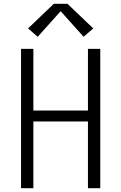

<svg xmlns="http://www.w3.org/2000/svg" viewBox="-20 -993 640 1013"><path d="M91 0V-735H156V-410H444V-735H509V0H444V-352H156V0ZM179 -799 128 -843 264 -973H336L472 -843L421 -799L300 -934Z"/></svg>

Font: Iosevka SS04 Light Extended
Style: Regular
Weight: 300
Width: 7
Monospace: yes
Designer: Belleve Invis
Foundry: Belleve Invis
Version: Version 19.0.0; ttfautohint (v1.8.4)